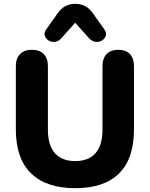

<svg xmlns="http://www.w3.org/2000/svg" viewBox="-20 -975 785 1006"><path d="M374 11Q223 11 143 -66.5Q63 -144 63 -297V-628Q63 -669 85 -691.5Q107 -714 147 -714Q188 -714 209.5 -691.5Q231 -669 231 -628V-296Q231 -214 267.5 -172.5Q304 -131 374 -131Q444 -131 480.5 -172.5Q517 -214 517 -296V-628Q517 -669 538.5 -691.5Q560 -714 600 -714Q640 -714 661 -691.5Q682 -669 682 -628V-297Q682 -144 604 -66.5Q526 11 374 11ZM300 -773Q285 -757 266.5 -755.5Q248 -754 233.5 -763.5Q219 -773 214.5 -788.5Q210 -804 223 -822L282 -905Q316 -955 374 -955Q403 -955 426 -943Q449 -931 467 -905L526 -822Q539 -804 534.5 -788.5Q530 -773 515.5 -763.5Q501 -754 482.5 -755.5Q464 -757 448 -773L374 -856Z"/></svg>

Font: Chiron GoRound TC EB
Style: Regular
Weight: 700
Designer: Ryoko NISHIZUKA 西塚涼子 (kana, bopomofo & ideographs); Paul D. Hunt (Latin, Greek & Cyrillic); Sandoll Communications 산돌커뮤니
Foundry: Adobe
Version: Version 1.000;hotconv 1.1.1;makeotfexe 2.6.0